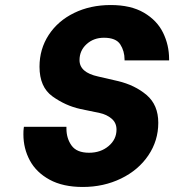

<svg xmlns="http://www.w3.org/2000/svg" viewBox="-20 -734 692 763"><path d="M73 -200Q73 -215 74 -222L75 -230H244V-223Q244 -184 264.5 -155.5Q285 -127 334 -127Q380 -127 411.5 -153.5Q443 -180 443 -219Q443 -246 423.5 -262.5Q404 -279 376 -285L299 -301Q240 -314 188.5 -351Q137 -388 137 -469Q137 -539 173.5 -595Q210 -651 274.5 -682.5Q339 -714 420 -714Q500 -714 552 -683.5Q604 -653 628 -604Q652 -555 652 -499V-494H475V-497Q475 -531 458 -557.5Q441 -584 393 -584Q352 -584 324 -558.5Q296 -533 296 -495Q296 -446 370 -430L448 -412Q516 -396 562.5 -356.5Q609 -317 609 -246Q609 -175 569.5 -116.5Q530 -58 461 -24.5Q392 9 309 9Q230 9 177 -20Q124 -49 98.5 -96.5Q73 -144 73 -200Z"/></svg>

Font: Be Vietnam ExtraBold
Style: Italic
Weight: 800
Italic angle: -9.778°
Designer: Gabriel Lam
Foundry: TypeRant
Version: Version 3.000